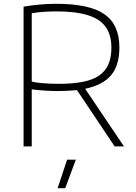

<svg xmlns="http://www.w3.org/2000/svg" viewBox="-20 -770 714 1010"><path d="M333 70H379L323 220H283ZM385 -296Q362 -294 337.5 -292.5Q313 -291 286 -291Q257 -291 222 -293Q187 -295 147 -300V0H104V-735Q192 -750 276 -750Q450 -750 529 -695.5Q608 -641 608 -520Q608 -427 565 -375Q522 -323 428 -303L632 0H583ZM288 -329Q363 -329 416 -339.5Q469 -350 502 -373Q535 -396 550.5 -432Q566 -468 566 -520Q566 -620 497.5 -665Q429 -710 277 -710Q243 -710 207 -707.5Q171 -705 147 -700V-341Q153 -339 168 -336.5Q183 -334 202.5 -332.5Q222 -331 244 -330Q266 -329 288 -329Z"/></svg>

Font: Encode Sans Wide
Style: Thin
Weight: 100
Designer: Pablo Impallari, Andres Torresi
Foundry: Pablo Impallari, Andres Torresi
Version: Version 1.000; ttfautohint (v1.00) -l 8 -r 50 -G 200 -x 14 -